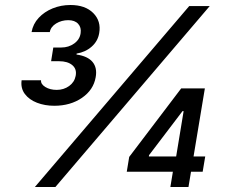

<svg xmlns="http://www.w3.org/2000/svg" viewBox="-20 -752 908 772"><path d="M198.2 -326.7Q160.2 -326.7 128.7 -338.9Q97.2 -351.1 79.8 -374.3Q62.5 -397.5 66.9 -429.2H145Q143.6 -413.6 162.4 -402.1Q181.2 -390.6 208 -390.6Q236.3 -390.6 257.8 -406Q279.3 -421.4 284.2 -446.8Q289.6 -474.1 270.8 -490Q252 -505.9 217.3 -505.9H185.5L194.3 -561H226.6Q255.9 -561 278.3 -577.1Q300.8 -593.3 304.2 -618.7Q307.6 -641.6 294.2 -656.2Q280.8 -670.9 254.4 -670.9Q227.5 -670.9 205.8 -657.7Q184.1 -644.5 180.2 -623H106.9Q112.8 -655.8 135.5 -680.2Q158.2 -704.6 191.7 -718.3Q225.1 -731.9 263.2 -731.9Q322.8 -731.9 355 -699.5Q387.2 -667 378.9 -619.1Q373.5 -586.4 348.6 -564.5Q323.7 -542.5 288.1 -536.6L287.6 -532.7Q332.5 -526.4 352.1 -502.9Q371.6 -479.5 364.7 -441.4Q356 -390.6 309.6 -358.6Q263.2 -326.7 198.2 -326.7ZM120.1 0 740.7 -727.5H823.2L202.6 0ZM489.7 -61.5 499.5 -121.1 708.5 -396.5H763.2L748 -305.2H713.9L579.1 -127.9L578.6 -123H805.2L794.9 -61.5ZM665 0 678.2 -80.1 685.5 -106 733.4 -396.5H803.7L737.8 0Z"/></svg>

Font: Inter
Style: Italic
Weight: 400
Italic angle: -9.3988°
Designer: Rasmus Andersson
Foundry: rsms
Version: Version 4.001;git-66647c0bb